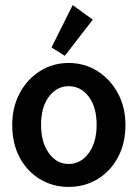

<svg xmlns="http://www.w3.org/2000/svg" viewBox="-20 -723 540 753"><path d="M249 10Q187 10 136.5 -20.5Q86 -51 57 -105.5Q28 -160 28 -233Q28 -302 57 -357Q86 -412 136.5 -444Q187 -476 249 -476Q312 -476 362.5 -444Q413 -412 442.5 -357Q472 -302 472 -233Q472 -161 442.5 -106Q413 -51 362.5 -20.5Q312 10 249 10ZM249 -80Q297 -80 328 -122.5Q359 -165 359 -233Q359 -303 328 -344Q297 -385 249 -385Q203 -385 172 -344Q141 -303 141 -233Q141 -165 171.5 -122.5Q202 -80 249 -80ZM234 -504 182 -537 265 -703 344 -646Z"/></svg>

Font: Inconsolata
Style: Bold
Weight: 700
Monospace: yes
Designer: Raph Levien, Cyreal, Brenton Simpson
Foundry: Raph Levien, Cyreal, Google
Version: Version 3.100; ttfautohint (v1.8.4.7-5d5b)